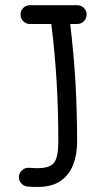

<svg xmlns="http://www.w3.org/2000/svg" viewBox="-20 -700 392 749"><path d="M60.1 -643.1Q60.1 -658.7 70.8 -669.2Q81.5 -679.7 96.7 -679.7H280.8Q296.4 -679.7 307.1 -669.2Q317.9 -658.7 317.9 -643.1Q317.9 -627.9 307.1 -617.2Q296.4 -606.4 280.8 -606.4H253.9Q267.6 -492.2 274.2 -381.3Q280.8 -270.5 280.8 -146.5Q280.8 -98.6 265.9 -58.6Q251 -18.6 217 5.4Q183.1 29.3 126 29.3Q106.4 29.3 87.4 27.8Q72.8 26.4 62.7 14.9Q52.7 3.4 53.7 -11.7Q55.2 -26.9 66.9 -36.6Q78.6 -46.4 93.8 -45.4Q109.4 -43.9 126 -43.9Q175.3 -43.9 191.4 -65.9Q207.5 -87.9 207.5 -146.5Q207.5 -271 200.9 -381.3Q194.3 -491.7 180.2 -606.4H96.7Q81.5 -606.4 70.8 -617.2Q60.1 -627.9 60.1 -643.1Z"/></svg>

Font: Mikhak-DS1-FD Regular
Style: Regular
Weight: 400
Designer: Amin Abedi
Version: Version 3.2